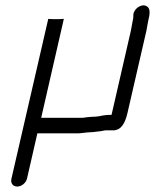

<svg xmlns="http://www.w3.org/2000/svg" viewBox="-20 -534 568 704"><path d="M156 -460 70 -85 131 -103 214 -465 200 -464C192 -464 157 -464 156 -460ZM309 -49C317 -49 325 -50 332 -51C334 -51 346 -53 349 -53C355 -54 361 -55 366 -56H394C426 -56 439 -85 447 -118L517 -422C520 -436 521 -448 524 -460C529 -480 532 -500 521 -509C503 -524 472 -505 469 -481C469 -475 469 -467 467 -460C464 -446 463 -436 460 -422L389 -113C375 -113 365 -112 354 -110C352 -109 340 -107 337 -107C332 -106 326 -106 320 -106C312 -105 304 -105 297 -104C292 -103 286 -102 280 -102H131L213 -460C214 -464 177 -464 171 -464C157 -464 157 -465 157 -465L22 121C18 137 27 150 43 150C59 150 75 137 79 121L117 -45H266C275 -45 300 -49 309 -49Z"/></svg>

Font: Electronic
Style: It
Weight: 400
Version: Version 1.011